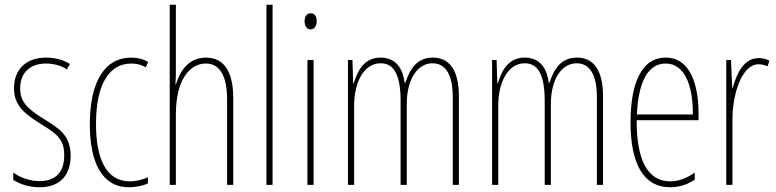

<svg xmlns="http://www.w3.org/2000/svg" viewBox="-20 -780 3275 810"><path d="M278 -123C278 -210 228 -239 162 -280C98 -320 65 -349 65 -407C65 -475 109 -512 174 -512C206 -512 240 -503 262 -487L275 -510C249 -527 213 -537 175 -537C82 -537 39 -479 39 -408C39 -330 90 -296 157 -254C216 -217 251 -195 251 -125C251 -56 217 -16 147 -16C105 -16 65 -31 36 -52V-21C59 -6 98 10 147 10C235 10 278 -43 278 -123Z M524 10C551 10 582 4 604 -6V-32C579 -21 552 -15 527 -15C426 -15 385 -114 385 -257C385 -427 442 -512 534 -512C556 -512 577 -507 595 -496L605 -519C584 -531 560 -537 533 -537C425 -537 359 -440 359 -256C359 -93 411 10 524 10Z M722 -492V-760H696V0H722V-298C722 -447 783 -512 848 -512C900 -512 938 -472 938 -360V0H964V-366C964 -481 923 -537 849 -537C772 -537 738 -475 722 -424H720C722 -446 722 -461 722 -492Z M1130 0V-760H1104V0Z M1291 -724C1271 -724 1265 -706 1265 -690C1265 -672 1273 -656 1290 -656C1306 -656 1316 -670 1316 -691C1316 -707 1310 -724 1291 -724ZM1303 -527H1277V0H1303Z M1806 -537C1740 -537 1710 -491 1690 -431H1687C1680 -486 1654 -537 1586 -537C1511 -537 1487 -474 1472 -428H1470L1467 -527H1448V0H1474V-337C1474 -422 1509 -513 1586 -513C1633 -513 1670 -479 1670 -355V0H1696V-341C1696 -444 1740 -513 1805 -513C1853 -513 1890 -475 1890 -372V0H1916V-374C1916 -487 1874 -537 1806 -537Z M2414 -537C2348 -537 2318 -491 2298 -431H2295C2288 -486 2262 -537 2194 -537C2119 -537 2095 -474 2080 -428H2078L2075 -527H2056V0H2082V-337C2082 -422 2117 -513 2194 -513C2241 -513 2278 -479 2278 -355V0H2304V-341C2304 -444 2348 -513 2413 -513C2461 -513 2498 -475 2498 -372V0H2524V-374C2524 -487 2482 -537 2414 -537Z M2788 -537C2687 -537 2640 -429 2640 -264C2640 -94 2692 10 2807 10C2848 10 2883 -3 2911 -22V-52C2876 -27 2842 -15 2807 -15C2712 -15 2665 -106 2666 -273H2927V-301C2927 -421 2893 -537 2788 -537ZM2788 -512C2871 -512 2904 -414 2903 -297H2667C2673 -442 2718 -512 2788 -512Z M3181 -535C3114 -535 3086 -462 3071 -409H3069L3064 -527H3044V0H3070V-277C3070 -380 3108 -509 3181 -509C3195 -509 3210 -504 3218 -500L3226 -524C3212 -532 3194 -535 3181 -535Z"/></svg>

Font: Noto Sans Devanagari ExtraCondensed Thin
Style: Regular
Weight: 100
Width: 2
Designer: Jelle Bosma - Monotype Design Team
Foundry: Monotype Imaging Inc.
Version: Version 2.004